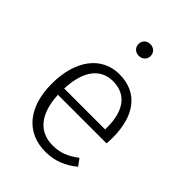

<svg xmlns="http://www.w3.org/2000/svg" viewBox="-220 -859 975 975"><g transform="rotate(45 267.5 -371.0)"><path d="M276 -669C303 -669 320 -688 320 -711C320 -734 303 -753 276 -753C250 -753 233 -734 233 -711C233 -688 250 -669 276 -669ZM477 -281C477 -435 409 -534 273 -534C145 -534 64 -424 64 -257C64 -89 148 11 286 11C355 11 408 -13 457 -53L430 -90C384 -56 346 -38 289 -38C199 -38 133 -97 126 -239H475C476 -249 477 -265 477 -281ZM420 -284H126C132 -426 193 -486 275 -486C374 -486 420 -413 420 -299Z"/></g></svg>

Font: FiraGO Light
Style: Regular
Weight: 300
Designer: bBox Type
Foundry: bBox Type GmbH
Version: Version 1.001;PS 001.001;hotconv 1.0.88;makeotf.lib2.5.64775